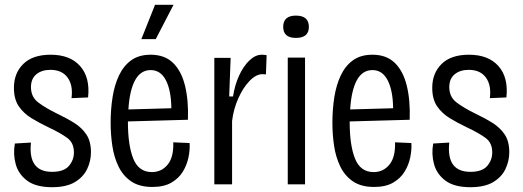

<svg xmlns="http://www.w3.org/2000/svg" viewBox="-20 -768 2178 800"><path d="M197 12Q130 12 93.5 -15Q57 -42 45.5 -84Q34 -126 42 -170L109 -174Q96 -52 197 -52Q246 -52 267 -76.5Q288 -101 288 -133Q288 -173 260 -193.5Q232 -214 181 -238Q143 -256 110.5 -276Q78 -296 58 -325.5Q38 -355 38 -402Q38 -463 77 -501.5Q116 -540 191 -540Q272 -540 314 -492.5Q356 -445 347 -362L278 -359Q285 -413 261.5 -445Q238 -477 190 -477Q154 -477 131.5 -458.5Q109 -440 109 -405Q109 -364 139.5 -341Q170 -318 217 -295Q257 -276 289 -256Q321 -236 340 -207.5Q359 -179 359 -134Q359 -97 343 -63.5Q327 -30 291.5 -9Q256 12 197 12Z M615 11Q561 11 527 -12Q493 -35 474 -74Q455 -113 448 -160.5Q441 -208 441 -257Q441 -312 449 -363Q457 -414 476 -454Q495 -494 527 -517Q559 -540 608 -540Q666 -540 701 -506Q736 -472 751 -410.5Q766 -349 763 -269L513 -262V-260Q513 -162 535.5 -106.5Q558 -51 613 -51Q653 -51 678.5 -82Q704 -113 702 -175L770 -172Q772 -145 765.5 -113Q759 -81 742 -53Q725 -25 694 -7Q663 11 615 11ZM608 -476Q566 -476 543 -434Q520 -392 515 -312L694 -317Q693 -392 671 -434Q649 -476 608 -476ZM629 -605H569L626 -748H703Z M873 0V-527H941L935 -366H951Q958 -413 976 -452.5Q994 -492 1019 -516Q1044 -540 1071 -540Q1076 -540 1081 -539.5Q1086 -539 1091 -538L1088 -458Q1082 -459 1074 -459Q1047 -459 1020 -431Q993 -403 973 -358.5Q953 -314 947 -264V0Z M1179 0V-528H1251V0ZM1213 -610Q1160 -610 1160 -656Q1160 -703 1213 -703Q1267 -703 1267 -656Q1267 -610 1213 -610Z M1539 11Q1485 11 1451 -12Q1417 -35 1398 -74Q1379 -113 1372 -160.5Q1365 -208 1365 -257Q1365 -312 1373 -363Q1381 -414 1400 -454Q1419 -494 1451 -517Q1483 -540 1532 -540Q1590 -540 1625 -506Q1660 -472 1675 -410.5Q1690 -349 1687 -269L1437 -262V-260Q1437 -162 1459.5 -106.5Q1482 -51 1537 -51Q1577 -51 1602.5 -82Q1628 -113 1626 -175L1694 -172Q1696 -145 1689.5 -113Q1683 -81 1666 -53Q1649 -25 1618 -7Q1587 11 1539 11ZM1532 -476Q1490 -476 1467 -434Q1444 -392 1439 -312L1618 -317Q1617 -392 1595 -434Q1573 -476 1532 -476Z M1940 12Q1873 12 1836.5 -15Q1800 -42 1788.5 -84Q1777 -126 1785 -170L1852 -174Q1839 -52 1940 -52Q1989 -52 2010 -76.5Q2031 -101 2031 -133Q2031 -173 2003 -193.5Q1975 -214 1924 -238Q1886 -256 1853.5 -276Q1821 -296 1801 -325.5Q1781 -355 1781 -402Q1781 -463 1820 -501.5Q1859 -540 1934 -540Q2015 -540 2057 -492.5Q2099 -445 2090 -362L2021 -359Q2028 -413 2004.5 -445Q1981 -477 1933 -477Q1897 -477 1874.5 -458.5Q1852 -440 1852 -405Q1852 -364 1882.5 -341Q1913 -318 1960 -295Q2000 -276 2032 -256Q2064 -236 2083 -207.5Q2102 -179 2102 -134Q2102 -97 2086 -63.5Q2070 -30 2034.5 -9Q1999 12 1940 12Z"/></svg>

Font: Bricolage Grotesque 12pt Condensed Light
Style: Regular
Weight: 300
Width: 3
Designer: Mathieu Triay
Foundry: Atelier Triay
Version: Version 1.001; ttfautohint (v1.8.4.7-5d5b);gftools[0.9.33.de